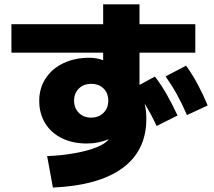

<svg xmlns="http://www.w3.org/2000/svg" viewBox="-20 -801 978 877"><path d="M476.6 -165Q428.7 -145.5 377 -145.5Q311.5 -145.5 262.2 -169.9Q212.9 -194.3 186 -238.5Q159.2 -282.7 159.2 -340.8Q159.2 -397.5 188.2 -442.4Q217.3 -487.3 269.3 -512.2Q321.3 -537.1 386.7 -537.1Q404.3 -537.1 418.9 -534.7Q433.6 -532.2 451.2 -525.9V-560.5H32.2V-690.4H451.2V-781.2H617.2V-690.4H872.1V-560.5H617.2V-413.1L687.5 -451.2Q716.8 -413.1 741 -370.8Q765.1 -328.6 791 -273.4L695.3 -225.6Q671.4 -277.8 640.6 -328.1Q648.4 -296.9 648.4 -257.8Q648.4 -113.3 539.8 -33.4Q431.2 46.4 221.7 55.7L195.3 -87.9Q264.2 -90.8 323.2 -101.6Q382.3 -112.3 422.6 -128.9Q462.9 -145.5 476.6 -165ZM474.6 -340.8Q474.6 -375.5 453.1 -396.7Q431.6 -418 396.5 -418Q361.8 -418 340.1 -396.5Q318.4 -375 318.4 -340.8Q318.4 -307.1 340.3 -285.4Q362.3 -263.7 396.5 -263.7Q430.7 -263.7 452.6 -285.4Q474.6 -307.1 474.6 -340.8ZM736.3 -452.1 830.1 -501Q858.9 -460.9 882.3 -417.2Q905.8 -373.5 928.7 -319.3L834 -275.4Q811.5 -327.1 788.6 -368.9Q765.6 -410.6 736.3 -452.1Z"/></svg>

Font: Pretendard JP Black
Style: Regular
Weight: 900
Designer: Base glyphs from Inter by Rasmus Andersson; Hangeul glyphs from Noto Sans CJK(Source Han Sans) by Jang Soo-young and Kan
Foundry: Kil Hyung-jin
Version: Version 1.309